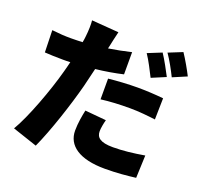

<svg xmlns="http://www.w3.org/2000/svg" viewBox="-146 -985 1292 1219"><g transform="rotate(20 500.0 -375.5)"><path d="M971 -679C954 -713 918 -777 892 -815L798 -777C825 -739 857 -680 877 -639ZM847 -630C829 -665 794 -730 769 -767L675 -729C702 -690 731 -631 752 -590ZM500 -353C563 -361 624 -364 696 -364C757 -364 819 -357 868 -351L871 -495C811 -501 751 -504 696 -504C631 -504 557 -499 500 -493ZM586 -703C536 -691 485 -681 434 -673L438 -690C443 -713 453 -761 461 -792L278 -806C281 -781 280 -737 275 -695C274 -683 272 -670 269 -655C243 -654 216 -653 190 -653C147 -653 116 -655 62 -661L66 -512C100 -510 138 -508 189 -508C205 -508 222 -508 239 -509C234 -486 227 -462 221 -439C184 -301 106 -90 47 8L214 64C270 -58 336 -259 372 -397C382 -436 392 -480 402 -522C466 -529 530 -540 586 -553ZM434 -253C426 -216 416 -162 416 -112C416 -11 503 52 676 52C759 52 826 45 883 38L889 -115C813 -102 744 -94 677 -94C590 -94 564 -120 564 -161C564 -181 570 -214 577 -240Z"/></g></svg>

Font: Noto Sans CJK Black
Style: Bold
Weight: 900
Designer: Ryoko NISHIZUKA (kana & ideographs); Paul D. Hunt (Latin, Greek & Cyrillic); Wenlong ZHANG (bopomofo); Sandoll Communica
Foundry: Adobe Systems Incorporated
Version: Version 1.000;PS 1;hotconv 1.0.78;makeotf.lib2.5.61930